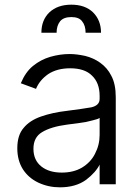

<svg xmlns="http://www.w3.org/2000/svg" viewBox="-20 -786 596 821"><path d="M144 -5Q102 -25 78 -62Q54 -100 54 -152Q54 -208 81 -239Q107 -271 156 -288Q205 -305 266 -312Q336 -321 370 -327Q406 -335 406 -363V-376Q406 -432 373 -463Q342 -494 280 -494Q224 -494 186 -469Q149 -443 134 -406L69 -430Q89 -478 121 -504Q154 -531 195 -543Q237 -555 278 -555Q307 -555 344 -547Q380 -538 408 -518Q439 -496 456 -462Q475 -427 475 -370V2H406V-84H407Q390 -49 348 -17Q304 15 236 15Q187 15 144 -5ZM330 -69Q368 -92 386 -128Q406 -166 406 -209V-282Q401 -277 375 -271Q347 -263 319 -260Q277 -254 266 -253Q198 -244 160 -221Q123 -199 123 -150Q123 -101 157 -74Q190 -48 244 -48Q294 -48 330 -69ZM191 -733Q226 -766 285 -766Q344 -766 378 -733Q412 -699 412 -646H346Q346 -677 331 -695Q318 -713 285 -713Q252 -713 237 -695Q222 -676 222 -646H157Q157 -700 191 -733Z"/></svg>

Font: Sinter Normal
Style: Regular
Weight: 350
Foundry: Adobe & rsms
Version: Version 1.000